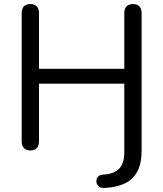

<svg xmlns="http://www.w3.org/2000/svg" viewBox="-20 -732 802 943"><path d="M494 191Q474.5 192 464.5 182.8Q454.5 173.5 453.5 160.8Q452.5 148 460 137.5Q467.5 127 483 126Q537 123.5 563.8 97.8Q590.5 72 590.5 14.5V-321H171.5V-37Q171.5 -16.5 161 -4.8Q150.5 7 129 7Q108.5 7 97.5 -4.8Q86.5 -16.5 86.5 -37V-668Q86.5 -689.5 97.5 -700.8Q108.5 -712 129 -712Q149.5 -712 160.5 -700.8Q171.5 -689.5 171.5 -668V-394H590.5V-668Q590.5 -689.5 601.5 -700.8Q612.5 -712 633 -712Q653.5 -712 664.5 -700.8Q675.5 -689.5 675.5 -668V9Q675.5 71 654.2 110.5Q633 150 592.5 169.2Q552 188.5 494 191Z"/></svg>

Font: Nunito ExtraLight
Style: Regular
Weight: 200
Designer: Vernon Adams
Foundry: Vernon Adams
Version: Version 3.602;April 4, 2023;FontCreator 14.0.0.2856 64-bit